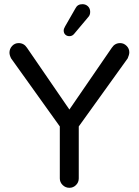

<svg xmlns="http://www.w3.org/2000/svg" viewBox="-20 -894 664 920"><path d="M266.6 -39.1V-288.1L33.2 -614.3Q25.4 -629.9 25.4 -641.6Q25.4 -660.2 38.1 -673.8Q50.8 -687.5 69.3 -687.5Q94.7 -687.5 109.4 -665L312.5 -369.1L515.6 -665Q530.3 -687.5 555.7 -687.5Q573.2 -687.5 586.4 -674.3Q599.6 -661.1 599.6 -643.6Q599.6 -631.8 591.8 -614.3L357.4 -288.1V-39.1Q357.4 -20.5 344.2 -7.3Q331.1 5.9 312.5 5.9Q293.9 5.9 280.3 -7.3Q266.6 -20.5 266.6 -39.1ZM292 -767.6 341.8 -854.5Q351.6 -874 375 -874Q390.6 -874 401.4 -863.8Q412.1 -853.5 412.1 -836.9Q412.1 -821.3 402.3 -811.5L335 -731.4Q326.2 -720.7 312.5 -720.7Q300.8 -720.7 293 -728Q285.2 -735.4 285.2 -748Q285.2 -755.9 292 -767.6Z"/></svg>

Font: jf-openhuninn-2.0
Style: Regular
Weight: 400
Designer: [Kosugi Maru]
Designed by MOTOYA      

[Varela Round]
Joe Prince (Latin component); Avraham Cornfeld (Hebrew component)
Foundry: justfont CO.,LTD.
Version: 2.0